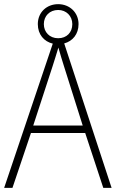

<svg xmlns="http://www.w3.org/2000/svg" viewBox="-20 -904 557 924"><path d="M477 0H517L289 -695C330 -706 358 -740 358 -788C358 -844 315 -884 260 -884C205 -884 162 -845 162 -788C162 -738 192 -704 234 -694L0 0H40L129 -264H390ZM260 -720C218 -720 191 -750 191 -788C191 -827 219 -856 260 -856C299 -856 328 -827 328 -788C328 -748 301 -720 260 -720ZM288 -585 378 -300H140L233 -585C242 -614 252 -644 261 -675C270 -642 280 -611 288 -585Z"/></svg>

Font: Noto Sans Thai Looped SemiCondensed ExtraLight
Style: Regular
Weight: 200
Width: 4
Designer: Sasikarn Vongin, Ben Mitchell
Foundry: The Fontpad Ltd
Version: Version 1.001